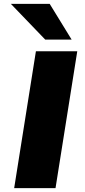

<svg xmlns="http://www.w3.org/2000/svg" viewBox="-20 -969 438 989"><path d="M53 0 165 -705H378L266 0ZM213 -765 36 -949H236L349 -765Z"/></svg>

Font: Nunito Sans 10pt Expanded Black
Style: Italic
Weight: 900
Width: 7
Italic angle: -9°
Designer: Vernon Adams
Foundry: Vernon Adams
Version: Version 3.101;gftools[0.9.27]